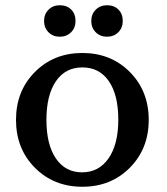

<svg xmlns="http://www.w3.org/2000/svg" viewBox="-20 -702 636 732"><path d="M208 -682Q235 -682 251.5 -665.5Q268 -649 268 -622Q268 -596 251 -579Q234 -562 208 -562Q182 -562 165 -579Q148 -596 148 -622Q148 -648 165 -665Q182 -682 208 -682ZM388 -682Q415 -682 431.5 -665.5Q448 -649 448 -622Q448 -596 431 -579Q414 -562 388 -562Q362 -562 345 -579Q328 -596 328 -622Q328 -648 345 -665Q362 -682 388 -682ZM475 -62.5Q403 10 294 10Q185 10 113 -62.5Q41 -135 41 -245Q41 -355 113 -427.5Q185 -500 294 -500Q403 -500 475 -427.5Q547 -355 547 -245Q547 -135 475 -62.5ZM193 -98Q229 -45 293 -45Q357 -45 394 -98.5Q431 -152 431 -246Q431 -340 395 -392.5Q359 -445 294 -445Q229 -445 193 -392Q157 -339 157 -245Q157 -151 193 -98Z"/></svg>

Font: Caslon OS
Style: Regular
Weight: 400
Designer: Alfredo Marco Pradil
Foundry: Hanken Design Co.
Version: Version 1.000;PS 001.000;hotconv 1.0.88;makeotf.lib2.5.64775